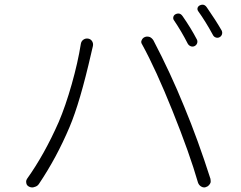

<svg xmlns="http://www.w3.org/2000/svg" viewBox="-20 -821 1040 829"><path d="M730.5 -734.4Q726.6 -740.2 728.5 -748Q730.5 -755.9 738.3 -759.8Q744.1 -762.7 750 -762.7Q760.7 -762.7 768.6 -751Q804.7 -699.2 830.1 -650.4Q834 -642.6 831.1 -634.3Q828.1 -626 820.3 -622.1Q812.5 -618.2 804.2 -621.1Q795.9 -624 791 -631.8Q763.7 -685.5 730.5 -734.4ZM835.9 -772.5Q831.1 -779.3 833 -786.6Q835 -793.9 842.8 -797.9Q848.6 -800.8 854.5 -800.8Q865.2 -800.8 873 -789.1Q911.1 -734.4 937.5 -688.5Q939.5 -683.6 939.5 -678.7Q939.5 -675.8 938.5 -672.9Q935.5 -664.1 927.7 -660.2Q919.9 -656.2 911.6 -659.2Q903.3 -662.1 899.4 -669.9Q868.2 -727.5 835.9 -772.5ZM233.4 -293.9Q262.7 -362.3 289.6 -457Q316.4 -551.8 329.1 -631.8Q331.1 -643.6 340.3 -649.9Q349.6 -656.2 360.8 -654.3Q372.1 -652.3 377.9 -642.6Q383.8 -632.8 380.9 -621.1Q379.9 -616.2 377.4 -606.4Q375 -596.7 374 -591.8Q325.2 -377.9 280.3 -272.5Q224.6 -140.6 148.4 -27.3Q141.6 -16.6 128.9 -13.7Q124 -11.7 119.1 -11.7Q112.3 -11.7 106.4 -14.6Q95.7 -19.5 93.8 -29.3Q92.8 -33.2 92.8 -36.1Q92.8 -43 96.7 -48.8Q171.9 -154.3 233.4 -293.9ZM724.6 -342.8Q653.3 -520.5 593.8 -628.9Q589.8 -634.8 589.8 -639.6Q589.8 -643.6 591.8 -647.5Q595.7 -657.2 605.5 -661.1Q610.4 -663.1 615.2 -663.1Q621.1 -663.1 627 -661.1Q636.7 -656.2 642.6 -646.5Q715.8 -506.8 775.4 -360.4Q835 -216.8 888.7 -48.8Q889.6 -44.9 889.6 -40Q889.6 -37.1 889.6 -34.2Q887.7 -27.3 882.3 -21.5Q877 -15.6 870.1 -13.7Q866.2 -11.7 861.3 -11.7Q855.5 -11.7 848.6 -15.6Q838.9 -21.5 835 -32.2Q798.8 -158.2 724.6 -342.8Z"/></svg>

Font: Gen Jyuu Gothic Light
Style: Regular
Weight: 200
Designer: [Source Han Sans]
Ryoko NISHIZUKA  (kana & ideographs); Paul D. Hunt (Latin, Greek & Cyrillic); Wenlong ZHANG  (bopomofo
Version: Version 1.002.20150607